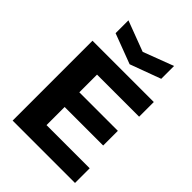

<svg xmlns="http://www.w3.org/2000/svg" viewBox="-280 -1129 1258 1258"><g transform="rotate(45 349.0 -500.5)"><path d="M149 -1001 361 -921 572 -1001V-882L358 -803L149 -882ZM77 -740H645V-604H255V-440H612V-304H255V-136H655V0H77Z"/></g></svg>

Font: Encode Sans Wide
Style: Bold
Weight: 700
Designer: Pablo Impallari, Andres Torresi
Foundry: Pablo Impallari, Andres Torresi
Version: Version 1.000; ttfautohint (v1.00) -l 8 -r 50 -G 200 -x 14 -